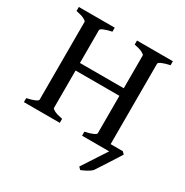

<svg xmlns="http://www.w3.org/2000/svg" viewBox="-179 -759 1034 1075"><g transform="rotate(30 338.5 -221.5)"><path d="M399.4 0V-25.9Q432.1 -32.7 450.4 -41Q468.8 -49.3 468.8 -55.7V-559.1Q468.8 -564.9 451.7 -573.7Q434.6 -582.5 399.4 -589.4V-615.2H631.3V-589.4Q598.1 -582.5 579.8 -574.2Q561.5 -565.9 561.5 -559.1V-36.1Q561.5 -32.7 574.7 -30Q587.9 -27.3 609.4 -25.9V0ZM171.9 -297.9V-346.7H478.5V-297.9ZM23.4 0V-25.9Q56.2 -32.7 74.5 -41Q92.8 -49.3 92.8 -55.7V-559.1Q92.8 -564.9 75.7 -573.7Q58.6 -582.5 23.4 -589.4V-615.2H255.4V-589.4Q222.2 -582.5 203.9 -574.2Q185.5 -565.9 185.5 -559.1V-55.7Q185.5 -49.8 202.6 -41.3Q219.7 -32.7 255.4 -25.9V0ZM640.6 -39.1 654.3 -24.9Q651.4 -19.5 637.7 1.7Q624 22.9 606.7 50Q589.4 77.1 574 100.6Q558.6 124 551.8 134.3Q540 146 519.3 156.7Q498.5 167.5 486.3 171.9Q479.5 166 472.2 157.2L574.7 0L532.2 -39.1Z"/></g></svg>

Font: Gentium Book Plus
Style: Regular
Weight: 400
Designer: Victor Gaultney, Annie Olsen, Iska Routamaa, Becca Hirsbrunner
Foundry: SIL International
Version: Version 6.101